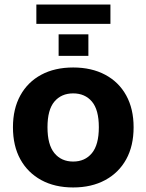

<svg xmlns="http://www.w3.org/2000/svg" viewBox="-20 -814 644 845"><path d="M302 11Q221 11 161.5 -21.5Q102 -54 69.5 -113Q37 -172 37 -254Q37 -335 69.5 -394Q102 -453 161.5 -485Q221 -517 302 -517Q383 -517 443 -485Q503 -453 535.5 -394Q568 -335 568 -254Q568 -172 535.5 -113Q503 -54 443 -21.5Q383 11 302 11ZM302 -103Q354 -103 384.5 -140Q415 -177 415 -254Q415 -331 384.5 -367Q354 -403 302 -403Q250 -403 219.5 -367Q189 -331 189 -254Q189 -177 219.5 -140Q250 -103 302 -103ZM140 -709V-794H466V-709ZM238 -568V-663H369V-568Z"/></svg>

Font: Mulish ExtraLight ExtraBold
Style: Regular
Weight: 800
Version: Version 3.603